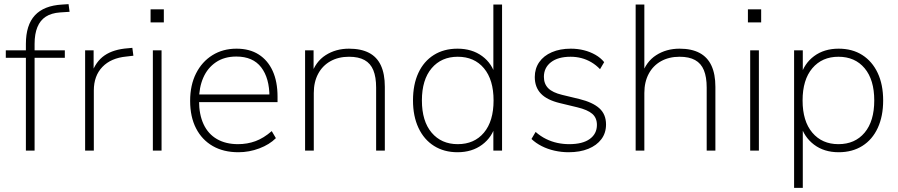

<svg xmlns="http://www.w3.org/2000/svg" viewBox="-20 -727 4337 927"><path d="M105 0V-448H8V-484H115L105 -473V-515Q105 -606 148.5 -653Q192 -700 280 -705L311 -707L316 -670L270 -667Q228 -664 201 -646.5Q174 -629 160.5 -596Q147 -563 147 -515V-470L139 -484H293V-448H147V0Z M391 0V-484H432V-371H422Q442 -430 485 -459.5Q528 -489 598 -494L619 -496L624 -458L590 -454Q516 -447 474.5 -404Q433 -361 433 -290V0Z M707 -619V-682H771V-619ZM718 0V-484H760V0Z M1131 8Q1059 8 1007 -22Q955 -52 926.5 -107.5Q898 -163 898 -240Q898 -316 926.5 -372.5Q955 -429 1005.5 -460.5Q1056 -492 1122 -492Q1185 -492 1229 -464Q1273 -436 1296.5 -384.5Q1320 -333 1320 -260V-234H925V-271H1298L1281 -259Q1281 -350 1241 -402Q1201 -454 1121 -454Q1063 -454 1022.5 -426.5Q982 -399 961.5 -352Q941 -305 941 -245V-240Q941 -174 963 -127Q985 -80 1027.5 -55.5Q1070 -31 1129 -31Q1174 -31 1213.5 -45.5Q1253 -60 1292 -94L1312 -60Q1281 -29 1232 -10.5Q1183 8 1131 8Z M1453 0V-484H1494V-366H1483Q1503 -429 1552 -460.5Q1601 -492 1665 -492Q1723 -492 1761.5 -472Q1800 -452 1819 -411Q1838 -370 1838 -308V0H1796V-304Q1796 -355 1782.5 -388Q1769 -421 1740 -437Q1711 -453 1665 -453Q1614 -453 1575.5 -431.5Q1537 -410 1516 -370.5Q1495 -331 1495 -278V0Z M2189 8Q2124 8 2075.5 -22.5Q2027 -53 2000.5 -109.5Q1974 -166 1974 -242Q1974 -319 2000 -375Q2026 -431 2074.5 -461.5Q2123 -492 2189 -492Q2259 -492 2308 -456Q2357 -420 2373 -358H2362V-705H2404V0H2362V-126H2373Q2357 -65 2308 -28.5Q2259 8 2189 8ZM2190 -31Q2270 -31 2316.5 -86.5Q2363 -142 2363 -242Q2363 -342 2316.5 -397.5Q2270 -453 2190 -453Q2111 -453 2064 -397.5Q2017 -342 2017 -242Q2017 -142 2064 -86.5Q2111 -31 2190 -31Z M2725 8Q2691 8 2657.5 0.5Q2624 -7 2595.5 -21.5Q2567 -36 2546 -56L2566 -90Q2590 -69 2616.5 -56Q2643 -43 2671 -37Q2699 -31 2728 -31Q2793 -31 2827.5 -56Q2862 -81 2862 -124Q2862 -158 2839.5 -177.5Q2817 -197 2767 -209L2684 -229Q2621 -244 2591.5 -275Q2562 -306 2562 -355Q2562 -396 2583.5 -427Q2605 -458 2644.5 -475Q2684 -492 2736 -492Q2769 -492 2799 -484.5Q2829 -477 2854.5 -462.5Q2880 -448 2897 -427L2877 -393Q2858 -413 2835 -426.5Q2812 -440 2787 -446.5Q2762 -453 2735 -453Q2674 -453 2640 -426.5Q2606 -400 2606 -356Q2606 -322 2627 -301Q2648 -280 2694 -269L2777 -249Q2842 -233 2874 -204Q2906 -175 2906 -126Q2906 -85 2883.5 -55Q2861 -25 2820.5 -8.5Q2780 8 2725 8Z M3049 0V-705H3091V-366H3079Q3099 -429 3148 -460.5Q3197 -492 3261 -492Q3319 -492 3357.5 -471.5Q3396 -451 3415 -410Q3434 -369 3434 -308V0H3392V-304Q3392 -355 3378.5 -388Q3365 -421 3336 -437Q3307 -453 3261 -453Q3210 -453 3171.5 -431.5Q3133 -410 3112 -370.5Q3091 -331 3091 -278V0Z M3591 -619V-682H3655V-619ZM3602 0V-484H3644V0Z M3814 180V-484H3856V-358H3845Q3862 -420 3910.5 -456Q3959 -492 4029 -492Q4095 -492 4143 -461.5Q4191 -431 4217.5 -375Q4244 -319 4244 -242Q4244 -166 4218 -109.5Q4192 -53 4143.5 -22.5Q4095 8 4029 8Q3959 8 3910.5 -28.5Q3862 -65 3845 -126H3856V180ZM4028 -31Q4108 -31 4154.5 -86.5Q4201 -142 4201 -242Q4201 -342 4154.5 -397.5Q4108 -453 4028 -453Q3949 -453 3902 -397.5Q3855 -342 3855 -242Q3855 -142 3902 -86.5Q3949 -31 4028 -31Z"/></svg>

Font: Nunito Sans 12pt ExtraLight 12pt ExtraLight
Style: Regular
Weight: 250
Version: Version 3.101;gftools[0.9.27]